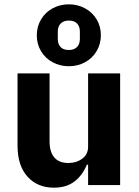

<svg xmlns="http://www.w3.org/2000/svg" viewBox="-20 -855 640 887"><path d="M387 -94H381Q362 -46 324.5 -17Q287 12 229 12Q153 12 107 -39Q61 -90 61 -182V-516H209V-202Q209 -153 231 -127.5Q253 -102 296 -102Q333 -102 360 -122Q387 -142 387 -177V-516H535V0H387ZM150 -692Q150 -732 169.5 -765Q189 -798 223 -816.5Q257 -835 298 -835Q339 -835 373 -816.5Q407 -798 426.5 -765.5Q446 -733 446 -692Q446 -652 426.5 -619Q407 -586 373 -567.5Q339 -549 298 -549Q257 -549 223 -567.5Q189 -586 169.5 -618.5Q150 -651 150 -692ZM349 -675V-709Q349 -733 336 -746.5Q323 -760 298 -760Q274 -760 260.5 -746.5Q247 -733 247 -709V-675Q247 -651 260 -637.5Q273 -624 298 -624Q322 -624 335.5 -637.5Q349 -651 349 -675Z"/></svg>

Font: iA Writer Duo V
Style: Regular
Weight: 400
Designer: Mike Abbink, Paul van der Laan, Pieter van Rosmalen, Oliver Reichenstein
Foundry: Information Architects Inc.
Version: Version 2.000